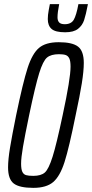

<svg xmlns="http://www.w3.org/2000/svg" viewBox="-20 -900 445 928"><path d="M19 -91Q19 -129 28.5 -186.5Q38 -244 58 -343Q91 -502 113.5 -571.5Q136 -641 168.5 -668.5Q201 -696 264 -696Q330 -696 357.5 -674.5Q385 -653 385 -596Q385 -557 375.5 -497.5Q366 -438 346 -345Q314 -186 292 -117Q270 -48 237 -20Q204 8 141 8Q74 8 46.5 -13Q19 -34 19 -91ZM283 -344Q321 -520 321 -578Q321 -605 315 -617.5Q309 -630 297.5 -634Q286 -638 265 -638Q227 -638 207.5 -622Q188 -606 169.5 -546.5Q151 -487 121 -344Q100 -243 91 -190Q82 -137 82 -109Q82 -82 88 -69.5Q94 -57 106 -53.5Q118 -50 141 -50Q178 -50 196.5 -66Q215 -82 234 -142Q253 -202 283 -344ZM211 -808Q211 -827 215.5 -851Q220 -875 221 -880H266Q258 -840 258 -816Q258 -800 266 -791.5Q274 -783 293 -783Q324 -783 336.5 -804.5Q349 -826 359 -880H405Q395 -828 386.5 -802.5Q378 -777 357 -760.5Q336 -744 295 -744Q248 -744 229.5 -760Q211 -776 211 -808Z"/></svg>

Font: Saira Ultra Condensed
Style: Italic
Weight: 400
Width: 1
Italic angle: -12°
Designer: Hector Gatti with collaboration of the Omnibus-Type team
Foundry: Omnibus-Type
Version: Version 1.001; ttfautohint (v1.8)